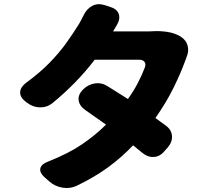

<svg xmlns="http://www.w3.org/2000/svg" viewBox="-20 -852 1040 929"><path d="M512 -819Q546 -809 554.5 -784.5Q563 -760 545 -730L527 -700H693Q703 -700 711.5 -700.5Q720 -701 722 -701Q754 -703 790 -697.5Q826 -692 854 -675Q881 -658 888 -630.5Q895 -603 882 -574Q881 -571 881.5 -572.5Q882 -574 881.5 -572Q881 -570 875 -555Q855 -499 819.5 -427Q784 -355 732 -281L780 -246Q809 -226 812 -196Q815 -166 792 -139L776 -121Q754 -94 724 -92.5Q694 -91 668 -113L624 -149Q568 -90 503 -42.5Q438 5 351 47Q319 62 282.5 56Q246 50 220 27L197 7Q171 -16 175 -36.5Q179 -57 212 -70Q311 -109 376.5 -153.5Q442 -198 493 -249L392 -320Q364 -340 360.5 -367Q357 -394 382 -419Q407 -444 440 -448.5Q473 -453 502 -434L599 -373Q627 -412 647 -450.5Q667 -489 681 -526Q687 -543 679 -553Q671 -563 654 -563H438Q394 -505 343 -453Q292 -401 235 -354Q208 -332 173.5 -332.5Q139 -333 111 -355L104 -360Q76 -382 77.5 -406.5Q79 -431 107 -452Q174 -501 220.5 -549Q267 -597 300 -643Q333 -689 359 -731Q365 -740 373.5 -756.5Q382 -773 384 -777Q399 -809 426 -823.5Q453 -838 487 -827Z"/></svg>

Font: Chiron GoRound TC H
Style: Regular
Weight: 900
Designer: Ryoko NISHIZUKA 西塚涼子 (kana, bopomofo & ideographs); Paul D. Hunt (Latin, Greek & Cyrillic); Sandoll Communications 산돌커뮤니
Foundry: Adobe
Version: Version 1.000;hotconv 1.1.1;makeotfexe 2.6.0